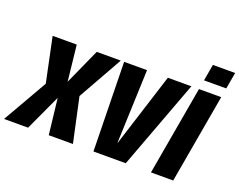

<svg xmlns="http://www.w3.org/2000/svg" viewBox="-162 -989 1506 1209"><g transform="rotate(20 591.0 -385.0)"><path d="M-43 0H118L229 -240L256.5 0H418.5L354 -298L522 -596.5H361L253 -357L227 -596.5H65.5L128 -298Z M556 0H772.5L995 -596.5H837.5L681 -103.5H679.5L698 -596.5H544.5Z M941.5 0H1090.5L1195 -596.5H1046ZM1076.5 -769.5 1057 -659H1206L1225.5 -769.5Z"/></g></svg>

Font: Anybody Condensed
Style: Bold Italic
Weight: 700
Width: 3
Italic angle: -10°
Version: Version 1.113;gftools[0.9.25]